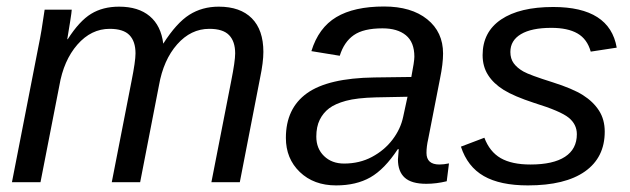

<svg xmlns="http://www.w3.org/2000/svg" viewBox="-20 -558 1929 588"><path d="M322.3 0 382.8 -309.6Q395 -370.6 395 -394.5Q395 -431.2 376.5 -450.4Q357.9 -469.7 315.9 -469.7Q259.3 -469.7 217 -421.4Q174.8 -373 161.6 -294.9L104 0H16.6L97.7 -415.5Q107.4 -461.9 116.7 -528.3H199.7Q199.7 -522.9 194.6 -490.5Q189.5 -458 186 -438H187.5Q223.1 -493.7 259 -515.6Q294.9 -537.6 344.7 -537.6Q403.8 -537.6 438.5 -508.5Q473.1 -479.5 480 -424.3Q520.5 -487.8 559.8 -512.7Q599.1 -537.6 649.9 -537.6Q715.8 -537.6 751.2 -502Q786.6 -466.3 786.6 -398.9Q786.6 -367.7 776.4 -318.8L714.4 0H627.4L688 -309.6Q700.2 -370.6 700.2 -394.5Q700.2 -431.2 681.6 -450.4Q663.1 -469.7 621.1 -469.7Q564.5 -469.7 522.5 -422.1Q480.5 -374.5 466.8 -296.4L409.2 0Z M1285.6 4.9Q1240.2 4.9 1219.5 -13.9Q1198.7 -32.7 1198.7 -69.8L1201.2 -101.1H1198.2Q1157.7 -39.6 1114.3 -14.9Q1070.8 9.8 1009.3 9.8Q940.9 9.8 898.2 -31.2Q855.5 -72.3 855.5 -135.7Q855.5 -226.1 920.2 -272.5Q984.9 -318.8 1126.5 -320.8L1239.7 -322.3Q1249 -370.1 1249 -384.3Q1249 -428.7 1223.1 -450Q1197.3 -471.2 1151.4 -471.2Q1093.3 -471.2 1063.5 -450.4Q1033.7 -429.7 1020.5 -387.2L933.6 -401.4Q955.6 -473.1 1010 -505.6Q1064.5 -538.1 1156.2 -538.1Q1239.7 -538.1 1288.3 -499Q1336.9 -460 1336.9 -394Q1336.9 -362.8 1327.6 -317.4L1291.5 -132.8Q1286.1 -109.4 1286.1 -89.8Q1286.1 -54.2 1325.7 -54.2Q1338.9 -54.2 1355 -57.6L1348.1 -2.9Q1315.9 4.9 1285.6 4.9ZM1228 -261.7 1130.9 -259.8Q1072.8 -258.3 1039.6 -249.3Q1006.3 -240.2 988 -226.3Q969.7 -212.4 959.2 -191.2Q948.7 -169.9 948.7 -139.6Q948.7 -103 972.4 -80.1Q996.1 -57.1 1033.7 -57.1Q1081.1 -57.1 1119.1 -77.4Q1157.2 -97.7 1182.1 -130.4Q1207 -163.1 1214.8 -200.7Z M1832 -154.8Q1832 -75.7 1771.5 -33Q1710.9 9.8 1596.7 9.8Q1511.7 9.8 1461.7 -18.8Q1411.6 -47.4 1391.6 -108.9L1463.4 -136.2Q1479.5 -93.3 1513.4 -73.7Q1547.4 -54.2 1604.5 -54.2Q1674.3 -54.2 1710.4 -77.9Q1746.6 -101.6 1746.6 -147Q1746.6 -177.2 1721.7 -197.5Q1696.8 -217.8 1616.2 -242.7Q1553.7 -263.2 1522.5 -282.7Q1491.2 -302.2 1474.6 -328.4Q1458 -354.5 1458 -389.2Q1458 -460 1514.6 -498.3Q1571.3 -536.6 1674.3 -536.6Q1847.2 -536.6 1868.7 -412.1L1789.1 -399.9Q1778.3 -438.5 1748.5 -455.6Q1718.8 -472.7 1668.5 -472.7Q1607.9 -472.7 1575.4 -453.4Q1543 -434.1 1543 -398.9Q1543 -378.4 1553.2 -364.3Q1563.5 -350.1 1582.8 -339.1Q1602.1 -328.1 1671.9 -306.2Q1733.9 -286.6 1765.4 -266.6Q1796.9 -246.6 1814.5 -219.2Q1832 -191.9 1832 -154.8Z"/></svg>

Font: Liberation Sans
Style: Italic
Weight: 400
Italic angle: -12°
Designer: Steve Matteson
Foundry: Ascender Corporation
Version: Version 2.1.5